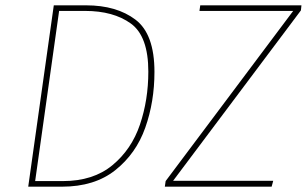

<svg xmlns="http://www.w3.org/2000/svg" viewBox="-20 -701 1152 721"><path d="M560 -431Q560 -319 525.5 -221.5Q491 -124 413 -62Q335 0 213 0H86L182 -681H303Q418 -681 489 -627Q560 -573 560 -431ZM202 -660 112 -21H216Q330 -21 402 -80.5Q474 -140 505.5 -233Q537 -326 537 -432Q537 -565 471.5 -612.5Q406 -660 299 -660ZM602 -21 1081 -660H729L732 -681H1112L1110 -662L630 -22H1006L1000 0H599Z"/></svg>

Font: FiraGO Thin
Style: Italic
Weight: 100
Italic angle: -8°
Designer: bBox Type GmbH
Foundry: bBox Type GmbH
Version: Version 1.001